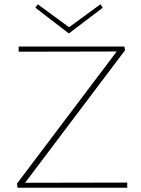

<svg xmlns="http://www.w3.org/2000/svg" viewBox="-20 -875 657 895"><path d="M459 -839 301 -719 145 -839 156 -855 302 -748 448 -855ZM97 -23 573 -24V0H62L59 -19L524 -635L67 -634V-658H560L563 -641Z"/></svg>

Font: EauTestInfant Extralight
Style: Regular
Weight: 250
Designer: Christian Thalmann (Catharsis Fonts)
Version: Version 0.001;PS 000.001;hotconv 1.0.88;makeotf.lib2.5.64775